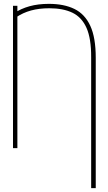

<svg xmlns="http://www.w3.org/2000/svg" viewBox="-20 -757 552 981"><path d="M469.2 204.1H445.8V-463.9Q446.3 -559.6 422.1 -614.3Q397.9 -668.9 350.3 -691.9Q302.7 -714.8 231.9 -714.8Q180.2 -714.8 138.4 -703.4Q96.7 -691.9 63 -668.9L52.2 -689.5Q86.9 -712.9 130.9 -725.1Q174.8 -737.3 230 -737.3Q307.1 -737.3 360.4 -711.2Q413.6 -685.1 441.4 -625Q469.2 -564.9 469.2 -461.9ZM68.8 -727.5V0H46.4V-727.5Z"/></svg>

Font: Inter 16pt Thin
Style: Regular
Weight: 250
Version: Version 4.001;git-66647c0bb